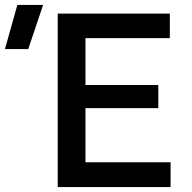

<svg xmlns="http://www.w3.org/2000/svg" viewBox="-142 -755 774 775"><path d="M91 0V-700H543.5V-601H203V-412H497V-318.5H203V-100H546.5V0ZM-122 -557 -72 -735H32L-28 -557Z"/></svg>

Font: Geologica Roman
Style: Regular
Weight: 400
Designer: Sindre Bremnes, Frode Helland
Foundry: Monokrom Skriftforlag AS
Version: Version 1.010;gftools[0.9.28]